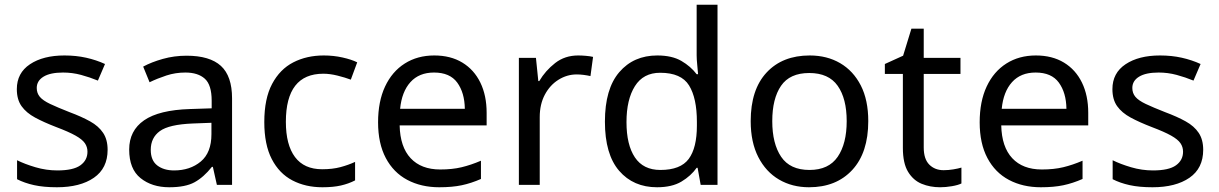

<svg xmlns="http://www.w3.org/2000/svg" viewBox="-20 -780 5141 810"><path d="M434 -148Q434 -70 376 -30Q318 10 220 10Q164 10 123.5 1Q83 -8 52 -24V-104Q84 -88 129.5 -74.5Q175 -61 222 -61Q289 -61 319 -82.5Q349 -104 349 -140Q349 -160 338 -176Q327 -192 298.5 -208Q270 -224 217 -244Q165 -264 128 -284Q91 -304 71 -332Q51 -360 51 -404Q51 -472 106.5 -509Q162 -546 252 -546Q301 -546 343.5 -536.5Q386 -527 423 -510L393 -440Q359 -454 322 -464Q285 -474 246 -474Q192 -474 163.5 -456.5Q135 -439 135 -409Q135 -387 148 -371.5Q161 -356 191.5 -341.5Q222 -327 273 -307Q324 -288 360 -268Q396 -248 415 -219.5Q434 -191 434 -148Z M767 -545Q865 -545 912 -502Q959 -459 959 -365V0H895L878 -76H874Q839 -32 800.5 -11Q762 10 694 10Q621 10 573 -28.5Q525 -67 525 -149Q525 -229 588 -272.5Q651 -316 782 -320L873 -323V-355Q873 -422 844 -448Q815 -474 762 -474Q720 -474 682 -461.5Q644 -449 611 -433L584 -499Q619 -518 667 -531.5Q715 -545 767 -545ZM793 -259Q693 -255 654.5 -227Q616 -199 616 -148Q616 -103 643.5 -82Q671 -61 714 -61Q782 -61 827 -98.5Q872 -136 872 -214V-262Z M1340 10Q1269 10 1213.5 -19Q1158 -48 1126.5 -109Q1095 -170 1095 -265Q1095 -364 1128 -426Q1161 -488 1217.5 -517Q1274 -546 1346 -546Q1387 -546 1425 -537.5Q1463 -529 1487 -517L1460 -444Q1436 -453 1404 -461Q1372 -469 1344 -469Q1186 -469 1186 -266Q1186 -169 1224.5 -117.5Q1263 -66 1339 -66Q1383 -66 1416.5 -75Q1450 -84 1478 -97V-19Q1451 -5 1418.5 2.5Q1386 10 1340 10Z M1812 -546Q1881 -546 1930.5 -516Q1980 -486 2006.5 -431.5Q2033 -377 2033 -304V-251H1666Q1668 -160 1712.5 -112.5Q1757 -65 1837 -65Q1888 -65 1927.5 -74.5Q1967 -84 2009 -102V-25Q1968 -7 1928 1.5Q1888 10 1833 10Q1757 10 1698.5 -21Q1640 -52 1607.5 -113.5Q1575 -175 1575 -264Q1575 -352 1604.5 -415Q1634 -478 1687.5 -512Q1741 -546 1812 -546ZM1811 -474Q1748 -474 1711.5 -433.5Q1675 -393 1668 -321H1941Q1940 -389 1909 -431.5Q1878 -474 1811 -474Z M2419 -546Q2434 -546 2451.5 -544.5Q2469 -543 2482 -540L2471 -459Q2458 -462 2442.5 -464Q2427 -466 2413 -466Q2372 -466 2336 -443.5Q2300 -421 2278.5 -380.5Q2257 -340 2257 -286V0H2169V-536H2241L2251 -438H2255Q2281 -482 2322 -514Q2363 -546 2419 -546Z M2752 10Q2652 10 2592 -59.5Q2532 -129 2532 -267Q2532 -405 2592.5 -475.5Q2653 -546 2753 -546Q2815 -546 2854.5 -523Q2894 -500 2919 -467H2925Q2924 -480 2921.5 -505.5Q2919 -531 2919 -546V-760H3007V0H2936L2923 -72H2919Q2895 -38 2855 -14Q2815 10 2752 10ZM2766 -63Q2851 -63 2885.5 -109.5Q2920 -156 2920 -250V-266Q2920 -366 2887 -419.5Q2854 -473 2765 -473Q2694 -473 2658.5 -416.5Q2623 -360 2623 -265Q2623 -169 2658.5 -116Q2694 -63 2766 -63Z M3643 -269Q3643 -136 3575.5 -63Q3508 10 3393 10Q3322 10 3266.5 -22.5Q3211 -55 3179 -117.5Q3147 -180 3147 -269Q3147 -402 3214 -474Q3281 -546 3396 -546Q3469 -546 3524.5 -513.5Q3580 -481 3611.5 -419.5Q3643 -358 3643 -269ZM3238 -269Q3238 -174 3275.5 -118.5Q3313 -63 3395 -63Q3476 -63 3514 -118.5Q3552 -174 3552 -269Q3552 -364 3514 -418Q3476 -472 3394 -472Q3312 -472 3275 -418Q3238 -364 3238 -269Z M3961 -62Q3981 -62 4002 -65.5Q4023 -69 4036 -73V-6Q4022 1 3996 5.5Q3970 10 3946 10Q3904 10 3868.5 -4.5Q3833 -19 3811 -55Q3789 -91 3789 -156V-468H3713V-510L3790 -545L3825 -659H3877V-536H4032V-468H3877V-158Q3877 -109 3900.5 -85.5Q3924 -62 3961 -62Z M4350 -546Q4419 -546 4468.5 -516Q4518 -486 4544.5 -431.5Q4571 -377 4571 -304V-251H4204Q4206 -160 4250.5 -112.5Q4295 -65 4375 -65Q4426 -65 4465.5 -74.5Q4505 -84 4547 -102V-25Q4506 -7 4466 1.5Q4426 10 4371 10Q4295 10 4236.5 -21Q4178 -52 4145.5 -113.5Q4113 -175 4113 -264Q4113 -352 4142.5 -415Q4172 -478 4225.5 -512Q4279 -546 4350 -546ZM4349 -474Q4286 -474 4249.5 -433.5Q4213 -393 4206 -321H4479Q4478 -389 4447 -431.5Q4416 -474 4349 -474Z M5056 -148Q5056 -70 4998 -30Q4940 10 4842 10Q4786 10 4745.5 1Q4705 -8 4674 -24V-104Q4706 -88 4751.5 -74.5Q4797 -61 4844 -61Q4911 -61 4941 -82.5Q4971 -104 4971 -140Q4971 -160 4960 -176Q4949 -192 4920.5 -208Q4892 -224 4839 -244Q4787 -264 4750 -284Q4713 -304 4693 -332Q4673 -360 4673 -404Q4673 -472 4728.5 -509Q4784 -546 4874 -546Q4923 -546 4965.5 -536.5Q5008 -527 5045 -510L5015 -440Q4981 -454 4944 -464Q4907 -474 4868 -474Q4814 -474 4785.5 -456.5Q4757 -439 4757 -409Q4757 -387 4770 -371.5Q4783 -356 4813.5 -341.5Q4844 -327 4895 -307Q4946 -288 4982 -268Q5018 -248 5037 -219.5Q5056 -191 5056 -148Z"/></svg>

Font: Noto Sans Tifinagh Ghat
Style: Regular
Weight: 400
Designer: JamraPatel
Foundry: JamraPatel LLC
Version: Version 2.006; ttfautohint (v1.8.4.7-5d5b)